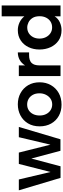

<svg xmlns="http://www.w3.org/2000/svg" viewBox="743 -1486 752 2284"><g transform="rotate(-90 1119.0 -344.0)"><path d="M145 0 -3 -496H126L215 -119L311 -496H446L540 -120L629 -496H751L604 -1H467L375 -347L283 0Z M1016 12Q941 12 882.5 -20.5Q824 -53 791 -112Q758 -171 758 -248Q758 -329 793.5 -387.5Q829 -446 888.5 -477Q948 -508 1020 -508Q1095 -508 1154 -475.5Q1213 -443 1247.5 -385Q1282 -327 1282 -248Q1282 -173 1248 -114Q1214 -55 1154.5 -21.5Q1095 12 1016 12ZM1018 -99Q1058 -99 1087.5 -119.5Q1117 -140 1134 -174.5Q1151 -209 1151 -250Q1151 -297 1132.5 -330Q1114 -363 1084 -380Q1054 -397 1018 -397Q979 -397 949.5 -378Q920 -359 903.5 -325.5Q887 -292 887 -248Q887 -204 904.5 -170Q922 -136 952 -117.5Q982 -99 1018 -99Z M1356 0V-496H1483V-422Q1509 -464 1549 -486Q1589 -508 1638 -508V-374H1604Q1543 -374 1513 -345Q1483 -316 1483 -248V0Z M1902 12Q1830 12 1778.5 -23.5Q1727 -59 1699.5 -118.5Q1672 -178 1672 -250Q1672 -322 1700 -380.5Q1728 -439 1780 -473.5Q1832 -508 1902 -508Q1950 -508 1993.5 -488Q2037 -468 2067 -430V-700H2196V0H2067V-71Q2042 -30 1997 -9Q1952 12 1902 12ZM1935 -100Q1975 -100 2004.5 -119Q2034 -138 2051 -171.5Q2068 -205 2068 -248Q2068 -301 2047 -333.5Q2026 -366 1995 -381Q1964 -396 1934 -396Q1895 -396 1865.5 -377Q1836 -358 1819 -325.5Q1802 -293 1802 -250Q1802 -208 1819 -174Q1836 -140 1866 -120Q1896 -100 1935 -100Z"/></g></svg>

Font: Rethink Sans
Style: Bold
Weight: 700
Designer: The Rethink Sans project authors (Hans Thiessen). DM Sans designed by Colophon Foundry.
Foundry: Rethink Communications LLC
Version: Version 1.001